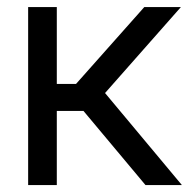

<svg xmlns="http://www.w3.org/2000/svg" viewBox="-20 -536 547 556"><path d="M61.5 0V-515.6H144.5V-293H200.2L397.9 -515.6H503.9L284.2 -266.6L506.8 0H401.4L221.7 -214.8H144.5V0Z"/></svg>

Font: Inter Display
Style: Regular
Weight: 400
Designer: Rasmus Andersson
Foundry: rsms
Version: Version 4.000;git-37864ae